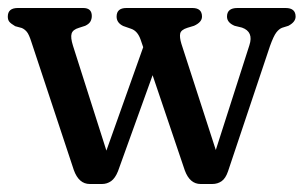

<svg xmlns="http://www.w3.org/2000/svg" viewBox="-28 -454 760 480"><path d="M227 6H196.5Q169 6 156.5 -29L50.5 -349Q44.5 -368 39 -374.5Q33.5 -381 26.5 -384L10 -388.5Q-1 -395 -4.8 -399.8Q-8.5 -404.5 -8.5 -412.5Q-8.5 -434 16.5 -434H180Q201.5 -434 201.5 -414Q201.5 -406.5 198 -400.2Q194.5 -394 185 -389.5L169.5 -384.5Q154 -380 151 -370Q148 -360 154.5 -339.5L238 -77.5L330 -336L323.5 -355Q316 -376.5 300 -382L280 -389Q263.5 -397 263.5 -412.5Q263.5 -434 288 -434H453Q477 -434 477 -412.5Q477 -398.5 457 -389.5L440.5 -384.5Q424.5 -379.5 422.5 -370.2Q420.5 -361 425.5 -344.5L511.5 -79L595.5 -341Q606.5 -374.5 577 -385L558.5 -389.5Q539.5 -397.5 539.5 -412.5Q539.5 -434 565.5 -434H686Q711 -434 711 -412.5Q711 -399 693 -389.5L677 -384.5Q669.5 -381.5 662.8 -372.8Q656 -364 647 -339L542 -25.5Q536 -8 526 -1Q516 6 502.5 6H473.5Q446.5 6 434 -28L353.5 -266L267 -26Q260 -8.5 249.8 -1.2Q239.5 6 227 6Z"/></svg>

Font: Fraunces 144pt S100
Style: Regular
Weight: 400
Version: Version 1.000; ttfautohint (v1.8.3)